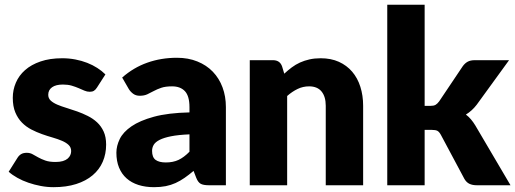

<svg xmlns="http://www.w3.org/2000/svg" viewBox="-20 -768 2136 796"><path d="M382 -405Q376 -395.5 369.2 -391.5Q362.5 -387.5 352 -387.5Q341 -387.5 330 -392.2Q319 -397 306.2 -402.5Q293.5 -408 277.5 -412.8Q261.5 -417.5 241 -417.5Q211.5 -417.5 195.8 -406.2Q180 -395 180 -375Q180 -360.5 190.2 -351Q200.5 -341.5 217.5 -334.2Q234.5 -327 256 -320.5Q277.5 -314 300 -306Q322.5 -298 344 -287.2Q365.5 -276.5 382.5 -260.8Q399.5 -245 409.8 -222.5Q420 -200 420 -168.5Q420 -130 406 -97.5Q392 -65 364.2 -41.5Q336.5 -18 295.8 -5Q255 8 202 8Q175.5 8 149 3Q122.5 -2 97.8 -10.5Q73 -19 52 -30.8Q31 -42.5 16 -56L52 -113Q58 -123 67.2 -128.8Q76.5 -134.5 91 -134.5Q104.5 -134.5 115.2 -128.5Q126 -122.5 138.5 -115.5Q151 -108.5 167.8 -102.5Q184.5 -96.5 210 -96.5Q228 -96.5 240.5 -100.2Q253 -104 260.5 -110.5Q268 -117 271.5 -125Q275 -133 275 -141.5Q275 -157 264.5 -167Q254 -177 237 -184.2Q220 -191.5 198.2 -197.8Q176.5 -204 154 -212Q131.5 -220 109.8 -231.2Q88 -242.5 71 -259.8Q54 -277 43.5 -302Q33 -327 33 -362.5Q33 -395.5 45.8 -425.2Q58.5 -455 84 -477.5Q109.5 -500 148 -513.2Q186.5 -526.5 238 -526.5Q266 -526.5 292.2 -521.5Q318.5 -516.5 341.5 -507.5Q364.5 -498.5 383.5 -486.2Q402.5 -474 417 -459.5Z M486.5 -446.5Q533.5 -488 590.8 -508.2Q648 -528.5 713.5 -528.5Q760.5 -528.5 798.2 -513.2Q836 -498 862.2 -470.8Q888.5 -443.5 902.5 -406Q916.5 -368.5 916.5 -324V0H845.5Q823.5 0 812.2 -6Q801 -12 793.5 -31L782.5 -59.5Q763 -43 745 -30.5Q727 -18 707.8 -9.2Q688.5 -0.5 666.8 3.8Q645 8 618.5 8Q583 8 554 -1.2Q525 -10.5 504.8 -28.5Q484.5 -46.5 473.5 -73.2Q462.5 -100 462.5 -135Q462.5 -163 476.5 -191.8Q490.5 -220.5 525 -244.2Q559.5 -268 618 -284Q676.5 -300 765.5 -302V-324Q765.5 -369.5 746.8 -389.8Q728 -410 693.5 -410Q666 -410 648.5 -404Q631 -398 617.2 -390.5Q603.5 -383 590.5 -377Q577.5 -371 559.5 -371Q543.5 -371 532.5 -379Q521.5 -387 514.5 -398ZM765.5 -211Q719 -209 689 -203Q659 -197 641.5 -188Q624 -179 617.2 -167.5Q610.5 -156 610.5 -142.5Q610.5 -116 625 -105.2Q639.5 -94.5 667.5 -94.5Q697.5 -94.5 720 -105Q742.5 -115.5 765.5 -139Z M1158.5 -462.5Q1173.5 -476.5 1189.5 -488.5Q1205.5 -500.5 1223.8 -508.8Q1242 -517 1263.2 -521.8Q1284.5 -526.5 1309.5 -526.5Q1352 -526.5 1384.8 -511.8Q1417.5 -497 1440 -470.8Q1462.5 -444.5 1474 -408.2Q1485.5 -372 1485.5 -329.5V0H1330.5V-329.5Q1330.5 -367.5 1313 -388.8Q1295.5 -410 1261.5 -410Q1236 -410 1213.8 -399.2Q1191.5 -388.5 1170.5 -370V0H1015.5V-518.5H1111.5Q1140.5 -518.5 1149.5 -492.5Z M1740.5 -748.5V-329H1763.5Q1778 -329 1785.5 -333.2Q1793 -337.5 1800.5 -347.5L1898.5 -493.5Q1907.5 -506 1919 -512.2Q1930.5 -518.5 1948.5 -518.5H2090.5L1956.5 -334Q1937.5 -309 1911.5 -293Q1923 -284.5 1932.5 -273.2Q1942 -262 1950.5 -248L2096.5 0H1956.5Q1939 0 1926.5 -5.8Q1914 -11.5 1905.5 -26L1807.5 -209.5Q1800.5 -222 1793 -225.8Q1785.5 -229.5 1770.5 -229.5H1740.5V0H1585.5V-748.5Z"/></svg>

Font: Lato
Style: Regular
Weight: 900
Designer: Lukasz Dziedzic with Adam Twardoch and Botio Nikoltchev
Foundry: tyPoland Lukasz Dziedzic
Version: Version 2.010; 2014-09-01; http://www.latofonts.com/; ttfaut